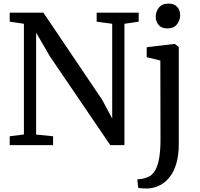

<svg xmlns="http://www.w3.org/2000/svg" viewBox="-20 -814 1124 1077"><path d="M34.5 0V-49.6L114.1 -59.8V-680.6Q101.1 -682.8 87.6 -684.7Q74.2 -686.6 61 -688.6Q47.9 -690.7 34.5 -692.4V-743H223.4L552.5 -255.1L609.4 -149.3V-680.6L522.2 -692.4V-743H758V-692.4L678 -680.6V0H598.5L259.8 -498.1L182.6 -631V-59.2L277.8 -49.6V0ZM813.6 243Q806.4 243.4 793.9 243.1Q781.3 242.9 770 241.9Q758.6 240.9 755.2 239L750.2 191.7Q757.4 192 772.5 189.8Q787.7 187.7 805 181.2Q833.9 171 850.3 141.9Q866.8 112.7 873.5 68.8Q880.3 24.8 880.3 -29.9L879.4 -474.6L802.9 -493.1V-549.3L958.6 -567.6H960.6L982.9 -550.1V-7Q982.9 55 969.7 101Q956.5 147 932.9 177.6Q909.3 208.2 878.7 224.3Q848.2 240.4 813.6 243ZM917.8 -654.7Q886.1 -654.7 869.8 -674Q853.5 -693.3 853.5 -719.7Q853.5 -748.5 871.3 -771.1Q889 -793.8 925.3 -793.8H926.3Q958 -793.8 974.3 -774.9Q990.6 -755.9 990.6 -729.5Q990.6 -700.7 972.9 -677.7Q955.1 -654.7 918.8 -654.7Z"/></svg>

Font: Merriweather Light
Style: Regular
Weight: 300
Version: Version 2.100